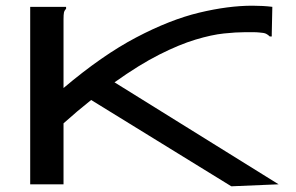

<svg xmlns="http://www.w3.org/2000/svg" viewBox="-20 -647 1040 674"><path d="M86 -623H212V-616Q206 -610 204.5 -603Q203 -596 203 -579V-338Q339 -453 458 -515.5Q577 -578 679 -602.5Q781 -627 866 -627Q884 -627 902 -626Q920 -625 936 -623L934 -529V-519H927Q921 -525 914 -528.5Q907 -532 890 -533Q881 -534 869 -534Q857 -534 840 -534Q809 -534 766 -529.5Q723 -525 666.5 -508Q610 -491 539.5 -455.5Q469 -420 382 -358L958 0L792 7L300 -296Q252 -258 203 -214V0H86Z"/></svg>

Font: Inconsolata UltraExpanded SemiBold
Style: Regular
Weight: 600
Width: 9
Monospace: yes
Designer: Raph Levien, Cyreal, Brenton Simpson
Foundry: Raph Levien, Cyreal, Google
Version: Version 3.001; ttfautohint (v1.8.2.53-6de2)